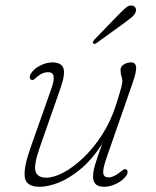

<svg xmlns="http://www.w3.org/2000/svg" viewBox="-20 -690 584 717"><path d="M451.5 -57Q456 -55 456.5 -48.8Q457 -42.5 453 -36Q440.5 -17 416 -4.8Q391.5 7.5 369.5 7.5Q346.5 7.5 337 -2.5Q327.5 -12.5 327.5 -31Q327.5 -47 334.2 -71.8Q341 -96.5 361.5 -152.5Q323 -93.5 280.8 -58.5Q238.5 -23.5 199 -8Q159.5 7.5 128.5 7.5Q77 7.5 72.5 -28.8Q68 -65 94 -138.5L170 -353.5Q183 -389.5 180.2 -405Q177.5 -420.5 160 -420.5Q150.5 -420.5 140.8 -417Q131 -413.5 119 -403.5Q112 -397.5 107 -393.5Q102 -389.5 96 -392.5Q91.5 -395 91.2 -401Q91 -407 94 -412.5Q104 -431.5 128.2 -444.2Q152.5 -457 176.5 -457Q208 -457 216.5 -435.8Q225 -414.5 205 -358L127.5 -136.5Q105.5 -73 112.8 -49.8Q120 -26.5 153 -26.5Q181 -26.5 217.2 -45.8Q253.5 -65 291.2 -100.8Q329 -136.5 361.5 -187Q394 -237.5 414 -300.5Q429 -348.5 433 -364Q437 -379.5 437 -387.5Q437 -394.5 433.5 -405.5Q430 -416.5 430 -428.5Q430 -441.5 442.2 -449.2Q454.5 -457 470 -457Q486 -457 488.2 -440.5Q490.5 -424 475 -379.5L379 -104Q363.5 -60 365.5 -43.8Q367.5 -27.5 386 -27.5Q394 -27.5 404 -31.8Q414 -36 427 -46Q434.5 -51.5 440 -55.8Q445.5 -60 451.5 -57ZM421.5 -634Q439 -652 450.8 -661.8Q462.5 -671.5 474.5 -669Q483.5 -667 486.5 -659.8Q489.5 -652.5 486 -643.5Q482 -634 471.5 -625.2Q461 -616.5 448 -607L339.5 -528.5Q332 -523.5 328 -528Q325.5 -530.5 327.5 -534.5Q329.5 -538.5 332.5 -542Z"/></svg>

Font: Fraunces 9pt SuperSoft Thin
Style: Italic
Weight: 100
Italic angle: -16°
Version: Version 1.000;[0bf87f6ff]